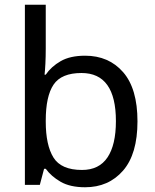

<svg xmlns="http://www.w3.org/2000/svg" viewBox="-20 -780 655 810"><path d="M173 -575Q173 -541 171.5 -511.5Q170 -482 168 -465H173Q196 -499 236 -522Q276 -545 339 -545Q439 -545 499.5 -475.5Q560 -406 560 -268Q560 -130 499 -60Q438 10 339 10Q276 10 236 -13Q196 -36 173 -68H166L148 0H85V-760H173ZM324 -472Q239 -472 206 -423Q173 -374 173 -271V-267Q173 -168 205.5 -115.5Q238 -63 326 -63Q398 -63 433.5 -116Q469 -169 469 -269Q469 -472 324 -472Z"/></svg>

Font: Noto Sans Multani
Style: Regular
Weight: 400
Designer: Monotype Design Team
Foundry: Monotype Imaging Inc.
Version: Version 2.002; ttfautohint (v1.8.4.7-5d5b)